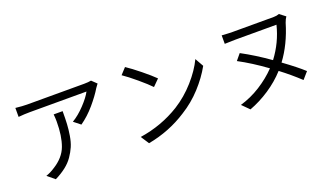

<svg xmlns="http://www.w3.org/2000/svg" viewBox="-68 -1248 3137 1809"><g transform="rotate(-20 1500.0 -343.5)"><path d="M442.4 -543.9H532.2Q532.2 -467.8 529.3 -414.6Q526.4 -361.3 516.6 -301.8Q506.8 -242.2 487.8 -198.2Q468.8 -154.3 438.5 -110.4Q408.2 -66.4 361.8 -30.3Q315.4 5.9 252.9 37.1L179.7 -23.4Q222.7 -37.1 268.6 -67.4Q375 -132.8 410.6 -229.5Q446.3 -326.2 446.3 -471.7Q446.3 -508.8 442.4 -543.9ZM881.8 -722.7 930.7 -675.8Q928.7 -672.9 918.5 -659.2Q908.2 -645.5 904.3 -639.6Q866.2 -575.2 799.3 -496.6Q732.4 -418 655.3 -364.3L588.9 -417Q653.3 -455.1 716.8 -522.5Q780.3 -589.8 806.6 -640.6H238.3Q183.6 -640.6 124 -634.8V-724.6Q194.3 -716.8 238.3 -716.8H811.5Q852.5 -716.8 881.8 -722.7Z M1169.9 -671.9 1226.6 -733.4Q1280.3 -698.2 1360.4 -633.3Q1440.4 -568.4 1482.4 -526.4L1418.9 -462.9Q1379.9 -503.9 1301.8 -569.8Q1223.6 -635.7 1169.9 -671.9ZM1194.3 18.6 1140.6 -63.5Q1359.4 -96.7 1541 -209Q1651.4 -278.3 1740.2 -378.9Q1829.1 -479.5 1875 -577.1L1922.9 -492.2Q1867.2 -391.6 1780.8 -297.4Q1694.3 -203.1 1586.9 -136.7Q1409.2 -21.5 1194.3 18.6Z M2825.2 -111.3 2765.6 -43Q2673.8 -128.9 2574.2 -204.1Q2499 -121.1 2401.4 -56.6Q2303.7 7.8 2201.2 45.9L2130.9 -24.4Q2238.3 -55.7 2335 -116.7Q2431.6 -177.7 2505.9 -254.9Q2363.3 -358.4 2236.3 -425.8L2287.1 -487.3Q2420.9 -416 2559.6 -317.4Q2664.1 -456.1 2704.1 -620.1H2292Q2269.5 -620.1 2184.6 -617.2V-702.1Q2255.9 -697.3 2292 -697.3H2704.1Q2735.4 -697.3 2759.8 -707L2818.4 -662.1Q2803.7 -641.6 2792 -608.4Q2733.4 -411.1 2627 -268.6Q2754.9 -175.8 2825.2 -111.3Z"/></g></svg>

Font: Gen Shin Gothic Monospace Regular
Style: Regular
Weight: 400
Designer: [Source Han Sans]
Ryoko NISHIZUKA  (kana & ideographs); Paul D. Hunt (Latin, Greek & Cyrillic); Wenlong ZHANG  (bopomofo
Version: Version 1.002.20150607